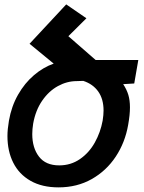

<svg xmlns="http://www.w3.org/2000/svg" viewBox="-20 -816 640 851"><path d="M13 -213Q13 -242.5 19.5 -280.5Q30.5 -344.5 60 -396.2Q89.5 -448 130.8 -483Q172 -518 218 -534L111 -622L273.5 -796.5L363 -735L283 -655.5L404 -550H593L575 -446L526 -443Q541.5 -419.5 548.8 -395.5Q556 -371.5 556 -340Q556 -307 548 -262.5Q534.5 -184.5 493 -121.8Q451.5 -59 386.5 -22.2Q321.5 14.5 239.5 14.5Q166.5 14.5 115.5 -14.5Q64.5 -43.5 38.8 -94.8Q13 -146 13 -213ZM435 -281.5Q439 -307 439 -326Q439 -377 415.5 -410.2Q392 -443.5 349 -457.5L320 -456.5Q277 -456.5 236.8 -434.5Q196.5 -412.5 167 -369.8Q137.5 -327 127 -268Q123 -243 123 -222Q123 -160.5 152.8 -121.8Q182.5 -83 242.5 -83Q294 -83 334.5 -111Q375 -139 400.2 -184.2Q425.5 -229.5 435 -281.5Z"/></svg>

Font: JuliaMono SemiBold
Style: Italic
Weight: 600
Italic angle: -9°
Monospace: yes
Designer: cormullion
Foundry: corm
Version: Version 0.056; ttfautohint (v1.8.4)